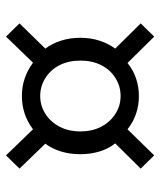

<svg xmlns="http://www.w3.org/2000/svg" viewBox="33 -650 534 640"><g transform="rotate(-90 300.0 -330.0)"><path d="M102 -83 58 -128 142 -213Q124 -236 115 -265.5Q106 -295 106 -329Q106 -364 115 -393.5Q124 -423 141 -446L58 -532L102 -577L189 -487Q238 -524 300 -524Q361 -524 411 -487L498 -577L542 -532L458 -446Q475 -423 484.5 -393.5Q494 -364 494 -329Q494 -295 484.5 -265.5Q475 -236 458 -213L542 -128L498 -83L410 -172Q387 -153 358.5 -143.5Q330 -134 300 -134Q237 -134 189 -172ZM300 -195Q332 -195 359.5 -212Q387 -229 402.5 -259Q418 -289 418 -329Q418 -369 402.5 -399Q387 -429 359.5 -446Q332 -463 300 -463Q268 -463 241 -446Q214 -429 198 -399Q182 -369 182 -329Q182 -289 198 -259Q214 -229 241 -212Q268 -195 300 -195Z"/></g></svg>

Font: Source Code Pro
Style: Regular
Weight: 400
Monospace: yes
Designer: Paul D. Hunt, Teo Tuominen
Foundry: Adobe Systems Incorporated
Version: Version 1.018;hotconv 1.0.116;makeotfexe 2.5.65601